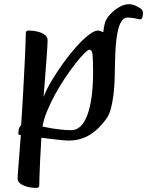

<svg xmlns="http://www.w3.org/2000/svg" viewBox="-20 -673 718 937"><path d="M155.2 244Q141.1 244 125.7 241.3Q110.3 238.5 96.4 232.9Q82.6 227.3 74.3 218.6Q65.9 209.9 65.9 197.9Q65.9 184.6 70.2 134.9Q74.6 85.2 81.6 -14.3L74.8 -15Q72.9 -15 71.2 -16.5Q69.6 -17.9 69.6 -23.5Q69.6 -39.3 74.2 -49.7Q78.8 -60 82.8 -60Q84.8 -87.1 87.3 -125.4Q89.8 -163.7 92.2 -208.1Q94.5 -252.6 97 -298.2Q99.5 -343.9 101.4 -385.5Q103.2 -427 104.5 -459.5Q105.9 -491.9 105.9 -510.1Q105.9 -517.2 109.1 -520.6Q112.3 -524 121.6 -524Q141.9 -524 163 -518.8Q184 -513.7 198.2 -503.4Q212.3 -493 212.3 -477.2Q212.3 -467.7 211 -443.6Q209.6 -419.4 207.1 -386.9Q204.5 -354.3 201.9 -319.3Q199.2 -284.2 196.8 -252.7Q194.5 -221.1 192.5 -199.7Q206.2 -235.6 232 -278.9Q257.8 -322.1 289 -365.6Q320.2 -409.1 352.3 -444.8Q384.4 -480.5 412.3 -502.2Q440.2 -524 458.3 -524Q466.5 -524 484.1 -515.8Q486.1 -540 492 -561Q497.8 -582 518.3 -603.6Q540.5 -626.8 563.8 -639.7Q587 -652.6 610.4 -652.6Q623.4 -652.6 637.2 -647Q651 -641.3 667.5 -630.5Q673.6 -626.5 675.6 -620.6Q677.5 -614.7 677.5 -606Q677.5 -596 674.2 -587.3Q671 -578.5 665 -578.5Q661 -578.5 641.5 -582.9Q622 -587.3 601.5 -587.3Q585.5 -587.3 574.5 -571.5Q563.5 -555.7 557 -530Q550.5 -504.4 547.2 -473.2Q543.9 -441.9 542.7 -410.5Q541.6 -379.2 540.9 -353.4Q540.9 -322.2 539.6 -285.1Q538.2 -247.9 533.9 -211.4Q529.5 -174.9 521.4 -144Q513.3 -113.2 499.5 -94Q462.7 -42.2 417.4 -14.6Q372.1 13 314.7 13Q297.9 13 260.6 8.7Q223.3 4.5 181.9 -0.7Q178.2 64.7 175.9 107.3Q173.6 149.9 173 178.1Q172.3 206.4 171.6 230.8Q171.6 237.9 168.6 241Q165.5 244 155.2 244ZM327.6 -37.7Q378.9 -37.7 406.6 -112.5Q434.3 -187.4 434.3 -323.4Q434.3 -386.2 431.4 -408.3Q428.6 -430.5 416.4 -430.5Q409.6 -430.5 391.8 -412.9Q374.1 -395.3 350.2 -365.2Q326.4 -335.1 300.4 -296.9Q274.5 -258.6 251.1 -216.4Q227.7 -174.1 210.6 -132.6Q193.4 -91 187.2 -55.4Q234.7 -45.2 269.5 -41.5Q304.2 -37.7 327.6 -37.7Z"/></svg>

Font: Briem Hand Thin
Style: Regular
Weight: 100
Designer: Gunnlaugur SE Briem, Eben Sorkin
Foundry: Sorkin Type Co.
Version: Version 1.003